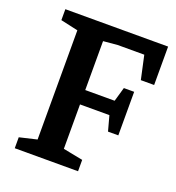

<svg xmlns="http://www.w3.org/2000/svg" viewBox="-120 -745 771 841"><g transform="rotate(20 265.0 -324.0)"><path d="M42 0V-51L123 -70V-579L42 -597V-648H521V-469H459L435 -579H311L245 -573V-345H382L401 -411H449V-208H401L382 -278H245V-71L337 -53V0Z"/></g></svg>

Font: Faustina Light SemiBold
Style: Regular
Weight: 600
Version: Version 1.200